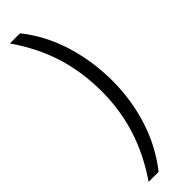

<svg xmlns="http://www.w3.org/2000/svg" viewBox="-377 -761 1111 1111"><g transform="rotate(-45 178.5 -206.0)"><path d="M308 -201Q308 -44 262 100Q216 244 124 361H42Q134 227 177.5 88Q221 -51 221 -202Q221 -357 178.5 -496Q136 -635 41 -773H124Q217 -656 262.5 -508Q308 -360 308 -201Z"/></g></svg>

Font: Noto Sans Telugu SemiCondensed
Style: Regular
Weight: 400
Width: 4
Designer: Jelle Bosma - Monotype Design Team
Foundry: Monotype Imaging Inc.
Version: Version 2.005; ttfautohint (v1.8.4.7-5d5b)